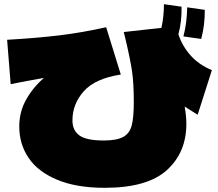

<svg xmlns="http://www.w3.org/2000/svg" viewBox="-20 -891 1040 917"><path d="M924 -343 862 -382Q870 -337 870 -299Q870 -163 777 -78.5Q684 6 480 6Q345 6 253 -32.5Q161 -71 116.5 -137Q72 -203 72 -287Q72 -357 105 -415.5Q138 -474 190 -519Q161 -513 108 -504Q93 -501 74 -497.5Q55 -494 31 -489L14 -701Q154 -709 262.5 -722Q371 -735 487 -761L557 -535Q434 -516 380 -455Q326 -394 326 -316Q326 -268 359.5 -244Q393 -220 475 -220Q538 -220 568.5 -237Q599 -254 609 -291.5Q619 -329 619 -404Q619 -494 610.5 -551.5Q602 -609 578 -710Q575 -721 571 -738L751 -758Q763 -812 763 -871L847 -859Q849 -790 832 -727Q851 -670 891 -625.5Q931 -581 992 -556ZM958 -844Q959 -773 941 -705L856 -717Q873 -783 874 -856Z"/></svg>

Font: Mantou Sans
Style: Regular
Weight: 400
Designer: Mant0u / artakana
Foundry: Mant0u / artakana
Version: Version 1.001;October 22, 2023;FontCreator 14.0.0.2901 64-bi